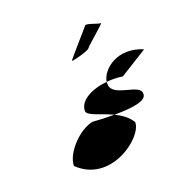

<svg xmlns="http://www.w3.org/2000/svg" viewBox="-144 -889 910 914"><g transform="rotate(-30 311.0 -432.5)"><path d="M55 -195C170 -36 400 -152 412 -230C400 -263 373 -289 344 -310C309 -316 272 -324 237 -333C165 -333 65 -257 55 -195ZM231 -395C227 -371 290 -348 344 -310C436 -294 508 -292 513 -327C527 -379 378 -384 388 -451C389 -455 388 -460 390 -464C309 -470 239 -446 231 -395ZM297 -633C296 -629 387 -636 395 -646C403 -656 518 -720 506 -720C494 -720 443 -757 435 -747C427 -739 299 -639 297 -633ZM390 -464C416 -462 443 -457 470 -448L622 -509C515 -579 411 -525 390 -464Z"/></g></svg>

Font: Ampere
Style: SCExtIta
Weight: 400
Version: Version 1